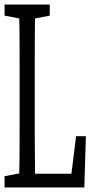

<svg xmlns="http://www.w3.org/2000/svg" viewBox="-26 -823 408 843"><path d="M-5.9 0V-49.3L85.9 -66.9H92.3V0ZM57.6 0Q59.1 -62.5 59.6 -124.3Q60.1 -186 60.1 -247.6Q60.1 -309.1 60.1 -370.6V-430.7Q60.1 -494.1 60.1 -556.6Q60.1 -619.1 59.6 -681.2Q59.1 -743.2 57.6 -803.2H128.4Q127.4 -742.2 127 -679.9Q126.5 -617.7 126.5 -555.2Q126.5 -492.7 126.5 -430.7V-347.7Q126.5 -297.9 126.5 -239.7Q126.5 -181.6 127.4 -121.3Q128.4 -61 128.4 0ZM92.3 0V-60.1H309.1L283.2 -24.9L308.1 -225.1H351.1L344.2 0ZM-5.9 -754.4V-803.2H192.4V-754.4L101.1 -736.8H85.9Z"/></svg>

Font: Scarab Serif
Style: Condensed
Weight: 400
Designer: John Roberts
Foundry: Scarab
Version: 1.0